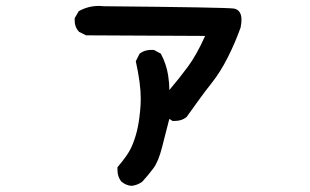

<svg xmlns="http://www.w3.org/2000/svg" viewBox="-20 -557 1040 644"><path d="M374 13.7Q374 10.7 374 3.9Q408.2 -36.1 419.9 -61.5Q431.6 -86.9 439 -116.2Q446.3 -145.5 450.2 -187.5Q452.1 -206.1 452.1 -226.6Q452.1 -276.4 435.5 -351.6L448.2 -377Q459 -384.8 468.8 -387.2Q478.5 -389.6 484.4 -389.6Q490.2 -389.6 496.1 -389.6L519.5 -377Q538.1 -341.8 543.9 -304.7Q547.9 -280.3 547.9 -254.9Q581.1 -293.9 610.4 -333.5Q639.6 -373 668 -436.5L268.6 -438.5L245.1 -450.2Q230.5 -465.8 230.5 -487.3Q230.5 -491.2 230.5 -496.1L244.1 -519.5Q275.4 -537.1 311.5 -537.1Q319.3 -537.1 327.1 -536.1Q740.2 -532.2 764.6 -528.3Q774.4 -526.4 780.3 -520.5Q790 -510.7 790 -491.2Q790 -480.5 787.1 -464.8Q768.6 -413.1 744.1 -364.7Q719.7 -316.4 692.4 -281.7Q665 -247.1 645.5 -219.7L605.5 -164.1Q588.9 -151.4 567.4 -151.4Q564.5 -151.4 558.6 -151.4L547.9 -158.2Q536.1 -113.3 523.9 -64.5Q511.7 -15.6 494.6 7.3Q477.5 30.3 457 52.7Q440.4 64.5 420.9 66.4Q401.4 64.5 386.7 51.8Q374 35.2 374 13.7Z"/></svg>

Font: JasonHandwriting2
Style: SemiBold
Weight: 600
Version: Version 1.04.7